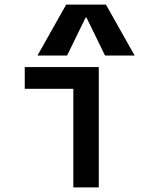

<svg xmlns="http://www.w3.org/2000/svg" viewBox="-20 -810 640 830"><path d="M297 0V-426H87V-520H407V0ZM142 -570 266 -790H438L562 -570H434L354 -734H350L270 -570Z"/></svg>

Font: M PLUS Code Latin Expanded Medium
Style: Regular
Weight: 500
Width: 7
Designer: Coji Morishita
Foundry: UNDERFOREST DESIGN
Version: Version 1.002; ttfautohint (v1.8.3)